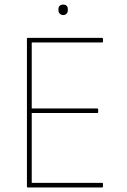

<svg xmlns="http://www.w3.org/2000/svg" viewBox="-20 -821 555 841"><path d="M101 0Q98 0 98 -3V-652Q98 -655 101 -655H427Q431 -655 431 -652V-638Q431 -635 427 -635H119V-346H406Q410 -346 410 -342V-329Q410 -326 406 -326H119V-20H427Q431 -20 431 -17V-3Q431 0 427 0ZM257 -755Q248 -755 242 -761Q236 -767 236 -775V-782Q236 -791 242 -796Q248 -801 257 -801Q266 -801 271.5 -796Q277 -791 277 -782V-775Q277 -767 271.5 -761Q266 -755 257 -755Z"/></svg>

Font: Sofia Sans Semi Condensed Thin
Style: Regular
Weight: 250
Version: Version 4.100